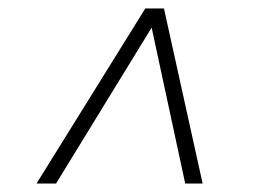

<svg xmlns="http://www.w3.org/2000/svg" viewBox="-20 -576 610 452"><path d="M66 -144 322 -556H366L457 -144H416L337 -511L112 -144Z"/></svg>

Font: Montserrat Thin Light
Style: Italic
Weight: 300
Italic angle: -11.3°
Version: Version 9.000